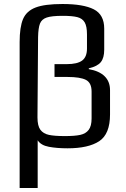

<svg xmlns="http://www.w3.org/2000/svg" viewBox="-20 -730 629 958"><path d="M78 -520Q78 -595 95 -635Q112 -675 157.5 -692.5Q203 -710 292 -710Q396 -710 448 -683.5Q500 -657 500 -587V-482Q500 -441 483 -420Q466 -399 423 -389V-385Q475 -376 502 -349.5Q529 -323 529 -280V-159Q529 -61 475 -25.5Q421 10 317 10Q264 10 224 2.5Q184 -5 168 -30V208H78ZM437 -139V-273Q437 -317 408.5 -331.5Q380 -346 317 -346H252V-410H313Q366 -410 390 -428Q414 -446 414 -488V-558Q414 -599 402.5 -618.5Q391 -638 366 -644.5Q341 -651 292 -651Q238 -651 213 -642.5Q188 -634 179.5 -612.5Q171 -591 170 -545L167 -144Q167 -102 181.5 -82.5Q196 -63 224 -57Q252 -51 304 -51Q353 -51 380.5 -57Q408 -63 422.5 -82Q437 -101 437 -139Z"/></svg>

Font: Play
Style: Regular
Weight: 400
Designer: Jonas Hecksher (Cyrillic expansion: Cyreal)
Foundry: Jonas Hecksher, Playtype, e-types AS
Version: Version 2.101; ttfautohint (v1.5.65-e2d9)